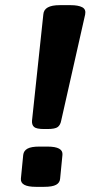

<svg xmlns="http://www.w3.org/2000/svg" viewBox="-20 -722 362 744"><path d="M152 -222Q121 -222 112 -230Q103 -238 104 -254L148 -667Q151 -702 211 -702H254Q283 -702 298.5 -694Q314 -686 310 -666L217 -254Q214 -238 204 -230Q194 -222 163 -222ZM119 2Q58 2 61 -30L70 -122Q72 -138 86.5 -146Q101 -154 132 -154H164Q225 -154 222 -122L213 -30Q212 -14 197.5 -6Q183 2 151 2Z"/></svg>

Font: Asap Expanded Expanded Regular
Style: Bold Italic
Weight: 700
Width: 7
Italic angle: -6°
Designer: Pablo Cosgaya
Foundry: Omnibus-Type
Version: Version 3.001; ttfautohint (v1.8.4.7-5d5b)